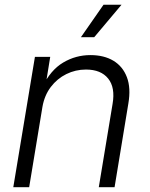

<svg xmlns="http://www.w3.org/2000/svg" viewBox="-20 -777 621 797"><path d="M156.2 -333.5 101.1 0H35.2L125 -541H188.5L168 -414.6L156.2 -416.5Q189.9 -486.3 242.2 -517.3Q294.4 -548.3 355.5 -548.3Q411.6 -548.3 450.7 -524.9Q489.7 -501.5 506.8 -456.5Q523.9 -411.6 512.7 -346.7L455.6 0H390.1L447.3 -345.7Q459 -413.6 429 -450.9Q398.9 -488.3 336.9 -488.3Q293.5 -488.3 255.4 -469.5Q217.3 -450.7 190.9 -416Q164.6 -381.3 156.2 -333.5ZM315.9 -622.6 409.7 -757.3H484.4L371.1 -622.6Z"/></svg>

Font: Inter 17pt Light
Style: Italic
Weight: 300
Italic angle: -9.3988°
Version: Version 4.001;git-66647c0bb